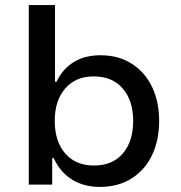

<svg xmlns="http://www.w3.org/2000/svg" viewBox="-20 -725 709 754"><path d="M372 9Q309 9 262.5 -20Q216 -49 191 -104H185V0H93V-705H196V-404H202Q225 -453 268.5 -480.5Q312 -508 375 -508Q445 -508 497 -475Q549 -442 577 -384Q605 -326 605 -250Q605 -174 577 -115.5Q549 -57 496.5 -24Q444 9 372 9ZM349 -75Q422 -75 462.5 -122.5Q503 -170 503 -250Q503 -330 462 -377.5Q421 -425 348 -425Q277 -425 236 -377.5Q195 -330 195 -250Q195 -170 236 -122.5Q277 -75 349 -75Z"/></svg>

Font: Nunito Sans 12pt ExtraLight 6pt Medium
Style: Regular
Weight: 500
Version: Version 3.101;gftools[0.9.27]